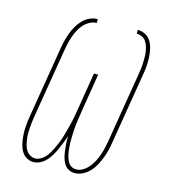

<svg xmlns="http://www.w3.org/2000/svg" viewBox="-110 -824 821 922"><g transform="rotate(15 300.0 -363.5)"><path d="M345 8Q328 8 313.5 -0.5Q299 -9 291 -23.5Q283 -38 279 -54.5Q275 -71 273 -87.5Q271 -104 270 -121.5Q269 -139 270 -156Q264 -139 257.5 -122Q251 -105 243.5 -88Q236 -71 226.5 -54.5Q217 -38 204.5 -24Q192 -10 175 -1Q158 8 140 8Q124 8 109.5 0.5Q95 -7 86 -19Q77 -31 72 -46Q67 -61 64.5 -77Q62 -93 61 -109Q60 -125 61 -142Q62 -159 64 -175.5Q66 -192 69 -208L126 -553Q129 -573 134 -592.5Q139 -612 146 -631Q153 -650 163.5 -668.5Q174 -687 189 -702.5Q204 -718 223 -726.5Q242 -735 262 -735V-716Q245 -716 228 -707Q211 -698 198.5 -684Q186 -670 177.5 -653.5Q169 -637 163 -619.5Q157 -602 153 -585Q149 -568 146 -550L89 -205Q87 -191 85 -176.5Q83 -162 82 -147.5Q81 -133 81 -118.5Q81 -104 83 -90Q85 -76 88.5 -62.5Q92 -49 99 -37.5Q106 -26 118 -18.5Q130 -11 144 -11Q157 -11 170 -18Q183 -25 192.5 -35.5Q202 -46 209.5 -58.5Q217 -71 223 -83.5Q229 -96 234.5 -109Q240 -122 244.5 -135Q249 -148 252.5 -161Q256 -174 259.5 -187.5Q263 -201 266.5 -214Q270 -227 272.5 -240.5Q275 -254 277.5 -267.5Q280 -281 282 -294L312 -478H333L303 -294Q301 -281 299 -267.5Q297 -254 295 -241Q293 -228 291.5 -214.5Q290 -201 289.5 -187.5Q289 -174 288.5 -161Q288 -148 288 -135Q288 -122 289 -109Q290 -96 292 -83Q294 -70 297.5 -58Q301 -46 307 -35Q313 -24 324 -17.5Q335 -11 348 -11Q366 -11 382.5 -21.5Q399 -32 411 -47Q423 -62 431.5 -79Q440 -96 446 -113.5Q452 -131 456 -149Q460 -167 463 -185L520 -530Q522 -544 524 -558Q526 -572 526.5 -586.5Q527 -601 527 -615Q527 -629 525 -642.5Q523 -656 519 -669Q515 -682 507.5 -693Q500 -704 487.5 -710Q475 -716 461 -716V-735Q477 -735 492 -729Q507 -723 517.5 -712Q528 -701 534 -686.5Q540 -672 543 -656.5Q546 -641 547 -625Q548 -609 547.5 -592.5Q547 -576 545 -559.5Q543 -543 540 -527L483 -182Q480 -161 475 -141Q470 -121 462.5 -101.5Q455 -82 445 -63Q435 -44 420 -28Q405 -12 385.5 -2Q366 8 345 8Z"/></g></svg>

Font: Iosevka Curly ThExObl
Style: Regular
Weight: 100
Width: 7
Italic angle: -9°
Monospace: yes
Designer: Belleve Invis
Foundry: Belleve Invis
Version: Version 11.1.0; ttfautohint (v1.8.3)